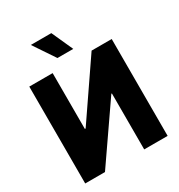

<svg xmlns="http://www.w3.org/2000/svg" viewBox="-218 -1102 1164 1248"><g transform="rotate(-30 364.5 -478.5)"><path d="M55.2 0V-727.1H230.5V-308.1H236.3L522.9 -727.1H673.8V0H498V-419.9H493.7L203.6 0ZM425.3 -796.4H306.6L199.2 -956.5H353Z"/></g></svg>

Font: My Font
Style: Regular
Weight: 500
Designer: Rasmus Andersson
Foundry: rsms
Version: Version 0.001